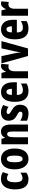

<svg xmlns="http://www.w3.org/2000/svg" viewBox="1664 -2264 610 3978"><g transform="rotate(-90 1969.0 -275.0)"><path d="M247 10C297 10 343 -5 380 -35V-158C342 -129 302 -114 263 -114C209 -114 181 -167 181 -272C181 -378 211 -436 260 -436C292 -436 322 -425 353 -405L392 -521C352 -547 307 -560 250 -560C99 -560 34 -436 34 -272C34 -79 104 10 247 10Z M881 -276C881 -458 796 -560 666 -560C512 -560 449 -439 449 -276C449 -125 515 10 664 10C825 10 881 -129 881 -276ZM596 -275C596 -386 617 -438 666 -438C715 -438 734 -385 734 -276C734 -166 715 -112 666 -112C617 -112 596 -168 596 -275Z M1230 -560C1173 -560 1132 -533 1107 -481H1099L1083 -550H969V0H1114V-258C1114 -386 1130 -431 1181 -431C1222 -431 1233 -392 1233 -316V0H1378V-361C1378 -489 1324 -560 1230 -560Z M1788 -165C1788 -249 1743 -296 1676 -335C1606 -376 1596 -385 1596 -408C1596 -431 1611 -443 1638 -443C1675 -443 1712 -426 1744 -404L1782 -515C1732 -544 1685 -560 1630 -560C1521 -560 1457 -500 1457 -401C1457 -322 1494 -269 1562 -233C1635 -196 1644 -180 1644 -157C1644 -128 1627 -115 1593 -115C1544 -115 1495 -135 1457 -159V-21C1504 1 1554 10 1607 10C1721 10 1788 -50 1788 -165Z M2053 -559C1918 -559 1848 -456 1848 -272C1848 -94 1914 10 2069 10C2129 10 2181 -2 2227 -29V-148C2178 -118 2138 -106 2090 -106C2023 -106 1991 -145 1991 -231H2253V-310C2253 -466 2181 -559 2053 -559ZM2057 -446C2095 -446 2118 -408 2118 -334H1991C1992 -415 2018 -446 2057 -446Z M2590 -560C2536 -560 2496 -509 2476 -461H2469L2448 -550H2337V0H2482V-278C2482 -357 2512 -405 2574 -405C2594 -405 2609 -403 2622 -398L2635 -553C2616 -558 2603 -560 2590 -560Z M2798 0H2954L3106 -550H2956L2893 -265C2884 -223 2878 -186 2876 -154H2872C2870 -195 2863 -232 2855 -270L2796 -550H2645Z M3348 -559C3213 -559 3143 -456 3143 -272C3143 -94 3209 10 3364 10C3424 10 3476 -2 3522 -29V-148C3473 -118 3433 -106 3385 -106C3318 -106 3286 -145 3286 -231H3548V-310C3548 -466 3476 -559 3348 -559ZM3352 -446C3390 -446 3413 -408 3413 -334H3286C3287 -415 3313 -446 3352 -446Z M3885 -560C3831 -560 3791 -509 3771 -461H3764L3743 -550H3632V0H3777V-278C3777 -357 3807 -405 3869 -405C3889 -405 3904 -403 3917 -398L3930 -553C3911 -558 3898 -560 3885 -560Z"/></g></svg>

Font: Noto Sans Georgian ExtraCondensed ExtraBold
Style: Regular
Weight: 800
Width: 2
Designer: Monotype Design Team, Akaki Razmadze
Foundry: Google LLC
Version: Version 2.005